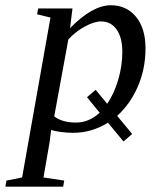

<svg xmlns="http://www.w3.org/2000/svg" viewBox="-79 -491 599 724"><path d="M113.8 -1 108.4 43 85 178.2 163.1 189.9 159.2 212.9H-58.6L-54.7 189.9L4.4 178.2L111.3 -424.8L61 -437L64.9 -459H194.3L185.1 -384.8Q269.5 -471.2 338.9 -471.2Q397.9 -471.2 433.8 -427.7Q469.7 -384.3 469.7 -308.1Q469.7 -232.4 441.2 -165.8Q412.6 -99.1 362.8 -54.2L419.4 14.2L386.7 42.5L328.1 -28.3Q266.6 9.8 196.8 9.8Q174.3 9.8 150.1 6.6Q126 3.4 113.8 -1ZM125.5 -52.2Q155.8 -28.8 207.5 -28.8Q256.3 -28.8 296.9 -65.9L249 -124.5L281.7 -152.3L325.2 -99.6Q351.6 -138.2 366.9 -190.7Q382.3 -243.2 382.3 -295.4Q382.3 -349.6 360.6 -379.9Q338.9 -410.2 302.2 -410.2Q276.4 -410.2 241.2 -391.1Q206.1 -372.1 178.7 -342.3Z"/></svg>

Font: Tinos
Style: Italic
Weight: 400
Italic angle: -16.333°
Designer: Steve Matteson
Foundry: Monotype Imaging Inc.
Version: Version 1.32